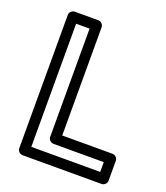

<svg xmlns="http://www.w3.org/2000/svg" viewBox="-131 -769 764 885"><g transform="rotate(20 251.0 -327.0)"><path d="M108 -25V-629H174V-98C174 -83 188 -73 199 -73H446V-25ZM58 0C58 11 68 25 83 25H471C482 25 496 15 496 0V-98C496 -109 486 -123 471 -123H224V-654C224 -665 214 -679 199 -679H83C72 -679 58 -669 58 -654Z"/></g></svg>

Font: Falling Sky
Style: Ou
Weight: 400
Designer: Paul D. Hunt
Foundry: Adobe Systems Incorporated
Version: Version 1.02